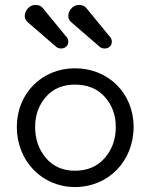

<svg xmlns="http://www.w3.org/2000/svg" viewBox="-20 -740 608 776"><path d="M154 -706C145 -718 133 -720 122 -720C98 -720 80 -696 80 -675C80 -664 86 -654 98 -645L208 -550C213 -546 220 -544 227 -544C244 -544 256 -556 256 -571C256 -580 253 -587 246 -594ZM330 -706C321 -718 309 -720 298 -720C274 -720 256 -696 256 -675C256 -664 262 -654 274 -645L384 -550C389 -546 396 -544 403 -544C420 -544 432 -556 432 -571C432 -580 429 -587 422 -594ZM283 16C418 16 520 -89 520 -227C520 -363 418 -464 283 -464C150 -464 48 -363 48 -227C48 -89 150 16 283 16ZM283 -50C234 -50 195 -67 166 -101C137 -135 122 -177 122 -227C122 -275 137 -316 166 -349C195 -382 234 -398 283 -398C333 -398 373 -382 403 -349C433 -316 448 -275 448 -227C448 -177 433 -135 403 -101C373 -67 333 -50 283 -50Z"/></svg>

Font: Dongle Light
Style: Regular
Weight: 300
Designer: Yanghee Ryu
Foundry: Yanghee Ryu
Version: Version 2.000